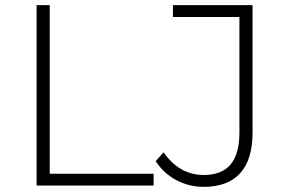

<svg xmlns="http://www.w3.org/2000/svg" viewBox="-20 -720 1117 745"><path d="M122 -700H173V-46H576V0H122ZM584 -95 615 -129Q644 -86 683.5 -63.5Q723 -41 770 -41Q840 -41 874.5 -81.5Q909 -122 909 -206V-654H651V-700H960V-206Q960 -101 912 -48Q864 5 770 5Q713 5 663.5 -21.5Q614 -48 584 -95Z"/></svg>

Font: Goldbeck Next Light
Style: Regular
Weight: 300
Designer: Julieta Ulanovsky
Foundry: Julieta Ulanovsky
Version: Version 7.200